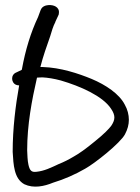

<svg xmlns="http://www.w3.org/2000/svg" viewBox="-20 -661 540 742"><path d="M43 -333C47 -332 49 -331 54 -331C40 -253 29 -164 29 -75V-74C32 -24 34 29 74 51C110 68 151 59 185 45C228 32 271 13 309 -9C347 -30 445 -108 463 -142C473 -161 478 -179 478 -198C478 -217 473 -238 462 -257C441 -298 389 -333 334 -356C283 -377 214 -400 145 -402H136C146 -442 161 -484 174 -521C180 -541 185 -559 194 -576V-577L207 -605V-606C208 -612 209 -619 205 -626C196 -642 171 -644 155 -639C147 -636 141 -632 137 -622L127 -595C99 -536 78 -467 65 -395C65 -394 65 -394 64 -391L43 -381C20 -372 23 -340 43 -333ZM123 -361C128 -361 135 -362 144 -362C164 -361 189 -357 215 -350C290 -328 377 -290 409 -241C418 -228 422 -217 422 -207C422 -197 418 -187 410 -175C402 -164 382 -143 347 -115C312 -86 285 -67 265 -56C245 -44 227 -35 207 -27C177 -13 151 0 120 3H119C102 5 95 -2 90 -24C86 -41 86 -62 85 -80C85 -179 103 -274 123 -361Z"/></svg>

Font: Stray Cat
Style: BdExt
Weight: 700
Version: Version 1.0